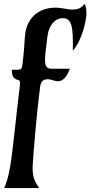

<svg xmlns="http://www.w3.org/2000/svg" viewBox="-20 -796 462 982"><path d="M79.1 -337.4C68.4 -255.4 43.9 -8.3 32.2 54.7C22 113.3 14.2 134.3 1.5 166H179.7C160.2 134.3 145 113.3 147 54.7C150.4 -13.7 168.5 -224.1 184.6 -347.2C187.5 -372.6 195.8 -390.6 222.2 -390.6C247.6 -390.6 252.9 -380.9 276.9 -380.9C312.5 -380.9 327.6 -421.4 337.4 -444.3H247.6C200.2 -444.3 205.1 -474.6 222.7 -610.8C230 -668 262.2 -703.1 300.3 -703.1C348.6 -703.1 354.5 -657.7 352.5 -536.6C386.7 -574.2 413.1 -648.9 420.9 -710C424.8 -738.3 419.4 -766.6 412.6 -776.4C394 -751.5 374 -747.1 350.1 -747.1C322.3 -747.1 296.9 -756.8 263.2 -756.8C170.9 -756.8 112.8 -696.3 107.4 -608.9C105 -567.9 101.6 -520.5 95.2 -470.2C92.3 -445.8 89.4 -439.5 71.3 -439.5H40C43.9 -416.5 38.1 -395 75.7 -385.7C85.4 -383.8 83 -366.7 79.1 -337.4Z"/></svg>

Font: Amarante
Style: Regular
Weight: 400
Designer: Karolina Lach
Foundry: Sorkin Type Co.
Version: Version 1.001